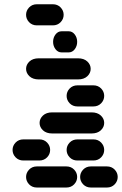

<svg xmlns="http://www.w3.org/2000/svg" viewBox="-20 -881 564 888"><path d="M150.4 -13.7H287.1Q308.6 -13.7 322.8 -28.3Q336.9 -43 336.9 -62.5Q336.9 -82 322.8 -96.7Q308.6 -111.3 287.1 -111.3H150.4Q128.9 -111.3 114.7 -96.7Q100.6 -82 100.6 -62.5Q100.6 -43 114.7 -28.3Q128.9 -13.7 150.4 -13.7ZM400.4 -13.7H474.6Q496.1 -13.7 510.3 -28.3Q524.4 -43 524.4 -62.5Q524.4 -82 510.3 -96.7Q496.1 -111.3 474.6 -111.3H400.4Q378.9 -111.3 364.7 -96.7Q350.6 -82 350.6 -62.5Q350.6 -43 364.7 -28.3Q378.9 -13.7 400.4 -13.7ZM87.9 -138.7H162.1Q183.6 -138.7 197.8 -153.3Q211.9 -168 211.9 -187.5Q211.9 -207 197.8 -221.7Q183.6 -236.3 162.1 -236.3H87.9Q66.4 -236.3 52.2 -221.7Q38.1 -207 38.1 -187.5Q38.1 -168 52.2 -153.3Q66.4 -138.7 87.9 -138.7ZM337.9 -138.7H412.1Q433.6 -138.7 447.8 -153.3Q461.9 -168 461.9 -187.5Q461.9 -207 447.8 -221.7Q433.6 -236.3 412.1 -236.3H337.9Q316.4 -236.3 302.2 -221.7Q288.1 -207 288.1 -187.5Q288.1 -168 302.2 -153.3Q316.4 -138.7 337.9 -138.7ZM221.7 -263.7H403.3Q430.7 -263.7 446.3 -278.3Q461.9 -293 461.9 -312.5Q461.9 -332 446.3 -346.7Q430.7 -361.3 403.3 -361.3H221.7Q194.3 -361.3 178.7 -346.7Q163.1 -332 163.1 -312.5Q163.1 -293 178.7 -278.3Q194.3 -263.7 221.7 -263.7ZM337.9 -388.7H412.1Q433.6 -388.7 447.8 -403.3Q461.9 -418 461.9 -437.5Q461.9 -457 447.8 -471.7Q433.6 -486.3 412.1 -486.3H337.9Q316.4 -486.3 302.2 -471.7Q288.1 -457 288.1 -437.5Q288.1 -418 302.2 -403.3Q316.4 -388.7 337.9 -388.7ZM159.2 -513.7H340.8Q368.2 -513.7 383.8 -528.3Q399.4 -543 399.4 -562.5Q399.4 -582 383.8 -596.7Q368.2 -611.3 340.8 -611.3H159.2Q131.8 -611.3 116.2 -596.7Q100.6 -582 100.6 -562.5Q100.6 -543 116.2 -528.3Q131.8 -513.7 159.2 -513.7ZM264.6 -638.7H297.9Q314.5 -638.7 325.7 -653.3Q336.9 -668 336.9 -687.5Q336.9 -707 325.7 -721.7Q314.5 -736.3 297.9 -736.3H264.6Q248 -736.3 236.8 -721.7Q225.6 -707 225.6 -687.5Q225.6 -668 236.8 -653.3Q248 -638.7 264.6 -638.7ZM150.4 -763.7H224.6Q246.1 -763.7 260.3 -778.3Q274.4 -793 274.4 -812.5Q274.4 -832 260.3 -846.7Q246.1 -861.3 224.6 -861.3H150.4Q128.9 -861.3 114.7 -846.7Q100.6 -832 100.6 -812.5Q100.6 -793 114.7 -778.3Q128.9 -763.7 150.4 -763.7Z"/></svg>

Font: Workbench
Style: Regular
Weight: 400
Designer: Jens Kutilek
Foundry: Jens Kutilek
Version: Version 2.001